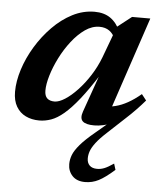

<svg xmlns="http://www.w3.org/2000/svg" viewBox="-52 -513 684 812"><g transform="rotate(5 290.0 -106.5)"><path d="M566.5 -112Q549 -91.5 529 -70.8Q509 -50 486.5 -29.5L414 38Q384 65.5 368.5 86Q353 106.5 347.5 122.2Q342 138 342 153Q342 172 353 183Q364 194 385 194Q400.5 194 415.2 188.2Q430 182.5 455 165.5L463 191.5Q423.5 226.5 396.5 240.2Q369.5 254 339 254Q304 254 285 233.8Q266 213.5 266 184Q266 164.5 273.5 145Q281 125.5 302 100.8Q323 76 364 42L434 -17L438.5 -8Q415.5 3 395.2 7.5Q375 12 357 12Q320.5 12 307.5 -0.8Q294.5 -13.5 304.5 -42L363 -208H367Q324 -140 289.8 -97Q255.5 -54 227.2 -30.2Q199 -6.5 173.8 2.5Q148.5 11.5 123.5 11.5Q91 11.5 65.8 -0.8Q40.5 -13 25.8 -38Q11 -63 11 -101Q11 -145.5 27 -195.8Q43 -246 72 -294Q101 -342 139.5 -381.2Q178 -420.5 223.2 -443.8Q268.5 -467 317 -467Q357.5 -467 384.5 -448.2Q411.5 -429.5 429.5 -390L411 -358.5Q402 -381.5 385 -393.5Q368 -405.5 343.5 -405.5Q312 -405.5 282.2 -384.8Q252.5 -364 226.2 -330.2Q200 -296.5 180.2 -257.2Q160.5 -218 149.5 -181Q138.5 -144 138.5 -117Q138.5 -94.5 149.5 -84.2Q160.5 -74 181 -74Q199.5 -74 225 -90.2Q250.5 -106.5 277.2 -135Q304 -163.5 327.5 -200.2Q351 -237 366.5 -277.5L416.5 -412L476.5 -459H554L412.5 -36.5L391.5 -72.5Q415 -71.5 440 -77.8Q465 -84 491.5 -98.8Q518 -113.5 546.5 -137.5Z"/></g></svg>

Font: Newsreader SemiBold
Style: Italic
Weight: 600
Italic angle: -17°
Designer: Hugues Gentile
Foundry: Production Type
Version: Version 1.003